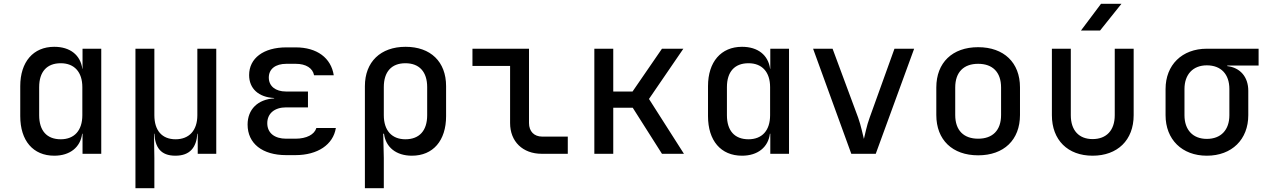

<svg xmlns="http://www.w3.org/2000/svg" viewBox="-20 -805 6640 1005"><path d="M412 -445H411C401 -517 347 -560 264 -560C154 -560 86 -481 86 -354V-197C86 -69 153 10 264 10C346 10 401 -34 410 -105H412V0H510V-550H412ZM298 -76C225 -76 185 -121 185 -202V-349C185 -429 225 -474 298 -474C369 -474 411 -428 411 -349V-202C411 -122 369 -76 298 -76Z M1013 -202C1013 -122 970 -76 899 -76C828 -76 788 -122 788 -202V-550H689V180H788V22L786 -105H788C792 -34 821 10 898 10C975 10 1008 -34 1013 -105H1015V0H1112V-550H1013Z M1526 7C1643 7 1724 -48 1738 -135H1636C1626 -101 1585 -79 1526 -79H1478C1417 -79 1379 -109 1379 -160C1379 -211 1417 -243 1478 -243H1592V-326H1477C1422 -326 1387 -354 1387 -399C1387 -444 1422 -471 1479 -471H1528C1582 -471 1617 -448 1624 -411H1727C1713 -502 1639 -557 1528 -557H1479C1359 -557 1284 -500 1284 -412C1284 -341 1334 -296 1415 -292V-290C1329 -285 1276 -232 1276 -153C1276 -54 1353 7 1478 7Z M2103 -560C1972 -560 1890 -481 1890 -354V180H1989V22L1986 -105H1990C1999 -34 2054 10 2136 10C2247 10 2315 -69 2315 -197V-354C2315 -482 2234 -560 2103 -560ZM2216 -202C2216 -121 2175 -76 2102 -76C2031 -76 1989 -122 1989 -202V-349C1989 -429 2029 -474 2102 -474C2175 -474 2216 -429 2216 -349Z M2952 0V-90H2818C2776 -90 2749 -117 2749 -161V-550H2453V-460H2650V-161C2650 -64 2716 0 2816 0Z M3190 0V-241H3292L3445 0H3560L3377 -287L3557 -550H3445L3291 -326H3190V-550H3091V0Z M4012 -445H4011C4001 -517 3947 -560 3864 -560C3754 -560 3686 -481 3686 -354V-197C3686 -69 3753 10 3864 10C3946 10 4001 -34 4010 -105H4012V0H4110V-550H4012ZM3898 -76C3825 -76 3785 -121 3785 -202V-349C3785 -429 3825 -474 3898 -474C3969 -474 4011 -428 4011 -349V-202C4011 -122 3969 -76 3898 -76Z M4564 0 4765 -550H4662L4532 -189C4516 -146 4508 -100 4502 -78C4496 -100 4487 -147 4472 -189L4338 -550H4236L4436 0Z M5100 8C5235 8 5319 -73 5319 -203V-348C5319 -477 5235 -558 5100 -558C4965 -558 4881 -477 4881 -347V-203C4881 -73 4965 8 5100 8ZM5100 -79C5025 -79 4980 -122 4980 -203V-347C4980 -428 5025 -471 5100 -471C5175 -471 5220 -428 5220 -347V-203C5220 -122 5175 -79 5100 -79Z M5738 -645 5850 -785H5743L5638 -645ZM5699 10C5829 10 5914 -71 5914 -202V-550H5815V-202C5815 -122 5771 -77 5699 -77C5628 -77 5585 -122 5585 -202V-550H5486V-202C5486 -72 5569 10 5699 10Z M6568 -550H6297C6167 -550 6081 -465 6081 -339V-202C6081 -75 6167 10 6297 10C6428 10 6514 -75 6514 -202V-330C6514 -402 6472 -451 6404 -459V-462H6568ZM6415 -202C6415 -125 6371 -78 6297 -78C6224 -78 6180 -125 6180 -202V-339C6180 -415 6224 -463 6297 -463C6371 -463 6415 -417 6415 -339Z"/></svg>

Font: Tekne LDO Medium
Style: Regular
Weight: 500
Monospace: yes
Designer: Alessio Laiso, Mario Rullo, Paolo Rosset
Foundry: Alessio Laiso
Version: Version 1.000;hotconv 1.0.109;makeotfexe 2.5.65596